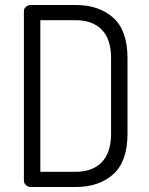

<svg xmlns="http://www.w3.org/2000/svg" viewBox="-20 -751 600 771"><path d="M106 -731H283Q378 -731 435 -679.5Q492 -628 492 -518V-214Q492 -103 435 -51.5Q378 0 283 0H106Q93 0 84.5 -7.5Q76 -15 76 -25V-707Q76 -717 84.5 -724Q93 -731 106 -731ZM283 -670H142V-61H283Q351 -61 388.5 -99.5Q426 -138 426 -214V-518Q426 -594 388.5 -632Q351 -670 283 -670Z"/></svg>

Font: Dosis
Style: Book
Weight: 400
Designer: EdgarTolentino, PabloImpallari, IginoMarini
Foundry: EdgarTolentino, PabloImpallari, IginoMarini
Version: Version 1.007